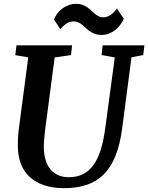

<svg xmlns="http://www.w3.org/2000/svg" viewBox="-20 -982 781 1012"><path d="M264.6 -879.4Q270.5 -894.5 281.2 -909.4Q292 -924.3 307.1 -936Q322.3 -947.8 341.6 -954.8Q360.8 -961.9 383.3 -961.9Q400.9 -961.9 414.8 -956.5Q428.7 -951.2 440.2 -943.4Q451.7 -935.5 461.2 -926.3Q470.7 -917 480.5 -909.2Q490.2 -901.4 500.5 -896Q510.7 -890.6 522.9 -890.6Q536.6 -890.6 547.9 -895.3Q559.1 -899.9 567.9 -906.7Q576.7 -913.6 583.7 -921.9Q590.8 -930.2 596.2 -937L632.3 -883.8Q626.5 -869.1 615.7 -853.8Q605 -838.4 590.1 -825.9Q575.2 -813.5 556.4 -805.7Q537.6 -797.9 515.6 -797.9Q495.6 -797.9 481.2 -803Q466.8 -808.1 455.3 -815.9Q443.8 -823.7 434.3 -833Q424.8 -842.3 415 -850.1Q405.3 -857.9 394.5 -863.3Q383.8 -868.7 369.6 -869.1Q346.7 -869.6 329.1 -857.2Q311.5 -844.7 297.9 -828.1ZM74.2 -209Q73.7 -228 74.5 -247.8Q75.2 -267.6 77.6 -289.6L128.9 -679.7L60.5 -691.4L66.9 -743.2H359.9L354.5 -691.9L268.1 -679.2L218.3 -301.3Q214.8 -272.9 212.9 -248.5Q210.9 -224.1 210.9 -205.1Q211.4 -168.5 220.2 -139.2Q229 -109.9 245.8 -89.6Q262.7 -69.3 286.9 -58.6Q311 -47.9 342.8 -47.9Q386.2 -47.9 418.7 -64.7Q451.2 -81.5 474.1 -114.3Q497.1 -147 511.7 -195.1Q526.4 -243.2 534.7 -305.7L585 -679.2L515.6 -691.9L521 -743.2H741.2L734.9 -691.9L672.9 -679.7L624 -306.2Q612.8 -219.7 588.4 -159.7Q564 -99.6 525.9 -62Q487.8 -24.4 436 -7.3Q384.3 9.8 319.3 9.8Q255.9 9.8 209.7 -6.6Q163.6 -22.9 133.5 -52Q103.5 -81.1 89.1 -121.1Q74.7 -161.1 74.2 -209Z"/></svg>

Font: Merriweather Bold
Style: Italic
Weight: 700
Italic angle: -7°
Designer: Eben Sorkin ( eben@eyebytes.com )
Foundry: Eben Sorkin ( eben@eyebytes.com )
Version: Version 1.5; ttfautohint (v0.97) -l 13 -r 13 -G 200 -x 24 -f